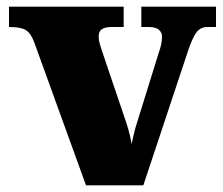

<svg xmlns="http://www.w3.org/2000/svg" viewBox="-20 -556 668 576"><path d="M82 -431Q72 -457 57 -466Q42 -475 7 -475V-536H351V-475H316Q294 -475 285 -468Q276 -461 276 -447Q276 -436 279 -425.5Q282 -415 285 -406L349 -217Q359 -189 365 -168Q371 -147 375 -124Q383 -164 392 -191L456 -397Q461 -411 463.5 -422.5Q466 -434 466 -448Q466 -458 457 -466.5Q448 -475 425 -475H404V-536H628V-475H602Q583 -475 571 -461Q559 -447 545 -406L410 0H238Z"/></svg>

Font: Noto Serif Telugu Black
Style: Regular
Weight: 900
Designer: Jelle Bosma - Monotype Design Team
Foundry: Monotype Imaging Inc.
Version: Version 2.005; ttfautohint (v1.8.4.7-5d5b)